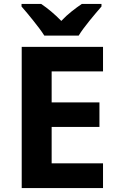

<svg xmlns="http://www.w3.org/2000/svg" viewBox="-20 -951 600 971"><path d="M501 0H89.8V-713.9H501V-589.8H241.2V-433.1H482.9V-309.1H241.2V-125H501ZM493.2 -918Q481 -903.8 465.1 -885.3Q449.2 -866.7 433.3 -846.9Q417.5 -827.1 402.8 -807.6Q388.2 -788.1 377.9 -771H204.1Q193.4 -788.1 178.7 -807.6Q164.1 -827.1 148.2 -846.9Q132.3 -866.7 116.9 -885.3Q101.6 -903.8 88.9 -918V-931.2H188Q212.9 -914.6 238.3 -893.3Q263.7 -872.1 290 -845.2Q315.4 -872.1 342.3 -893.3Q369.1 -914.6 394 -931.2H493.2Z"/></svg>

Font: Droid Sans
Style: Bold
Weight: 700
Foundry: Ascender Corporation
Version: Version 1.00 build 112